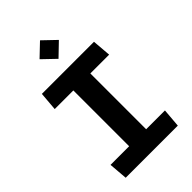

<svg xmlns="http://www.w3.org/2000/svg" viewBox="-281 -1076 1182 1182"><g transform="rotate(-45 310.0 -485.5)"><path d="M235.2 -730H383.2V0H235.2ZM73.1 -122.1H546.9L536.8 0H83.1ZM83.2 -730H536.9L546.9 -607.9H73.1ZM224 -890.9 308.3 -971.3 392.2 -890.9 308.3 -810.1Z"/></g></svg>

Font: Monaspace Krypton Var
Style: Regular
Weight: 400
Designer: Riley Cran and the Lettermatic Team
Version: Version 1.101 (Monaspace Krypton Var)